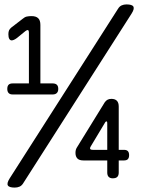

<svg xmlns="http://www.w3.org/2000/svg" viewBox="-20 -800 640 870"><path d="M47 50Q21 50 15.5 40Q10 30 24 8L514 -759Q521 -771 531 -775.5Q541 -780 553 -780Q579 -780 584.5 -770Q590 -760 576 -738L86 29Q79 41 69 45.5Q59 50 47 50ZM466 -18V-73H358Q339 -73 330.5 -82Q322 -91 322 -107Q322 -115 323.5 -120.5Q325 -126 328 -131L455 -337Q461 -345 468 -348.5Q475 -352 485 -352Q501 -352 509.5 -343.5Q518 -335 518 -317V-121H542Q554 -121 559.5 -115Q565 -109 565 -97Q565 -85 559.5 -79Q554 -73 542 -73H518V-18Q518 -5 511.5 1.5Q505 8 491 8Q479 8 472.5 1.5Q466 -5 466 -18ZM37 -372Q25 -372 19 -378.5Q13 -385 13 -397Q13 -410 19 -416Q25 -422 37 -422H111V-651Q111 -658 109.5 -661Q108 -664 105 -664Q103 -664 100.5 -662.5Q98 -661 95 -659L57 -628Q49 -622 43 -619.5Q37 -617 33 -617Q26 -617 22 -624Q18 -631 18 -645Q18 -656 21 -662.5Q24 -669 31 -675L83 -715Q92 -723 101.5 -725Q111 -727 123 -727Q143 -727 153 -717.5Q163 -708 163 -687V-422H219Q231 -422 237.5 -416Q244 -410 244 -397Q244 -385 237.5 -378.5Q231 -372 219 -372ZM466 -121V-240Q466 -246 465 -248Q464 -250 462 -250Q461 -250 459 -248.5Q457 -247 455 -243L392 -138Q390 -135 389 -132.5Q388 -130 388 -128Q388 -124 391.5 -122.5Q395 -121 402 -121Z"/></svg>

Font: Maple Mono Normal NL Light
Style: Regular
Weight: 300
Monospace: yes
Designer: subframe7536
Version: Version 7.000